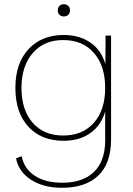

<svg xmlns="http://www.w3.org/2000/svg" viewBox="-20 -676 633 911"><path d="M262 -648Q270 -656 283 -656Q296 -656 304 -648Q312 -640 312 -627Q312 -614 304 -606Q296 -598 283 -598Q270 -598 262 -606Q254 -614 254 -627Q254 -640 262 -648ZM274 215Q187 215 128 177.5Q69 140 56 75L83 65Q94 124 144.5 157.5Q195 191 276 191Q373 191 426 139.5Q479 88 479 -10V-147Q460 -81 408.5 -44.5Q357 -8 282 -8Q176 -8 114.5 -75Q53 -142 53 -259Q53 -376 115.5 -443Q178 -510 282 -510Q357 -510 409 -474Q461 -438 480 -372L481 -507H507V-15Q507 99 446.5 157Q386 215 274 215ZM280 -486Q189 -486 135.5 -424.5Q82 -363 82 -259Q82 -154 135 -93.5Q188 -33 280 -33Q372 -33 425.5 -93.5Q479 -154 479 -259Q479 -364 425.5 -425Q372 -486 280 -486Z"/></svg>

Font: Elaine Sans ExtraLight
Style: Regular
Weight: 275
Designer: Wei Huang
Foundry: Wei Huang
Version: Version 2.001;December 24, 2019;FontCreator 12.0.0.2547 64-b